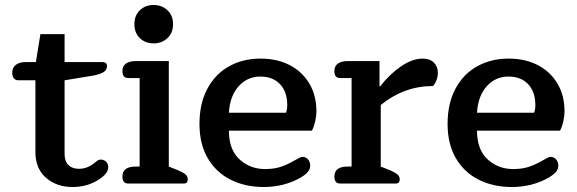

<svg xmlns="http://www.w3.org/2000/svg" viewBox="-20 -736 2315 770"><path d="M122 -126V-414H54Q42 -414 35.5 -422Q29 -430 29 -444Q29 -465 43.5 -476Q58 -487 82 -487H124L142 -599H239V-487H393Q400 -487 404.5 -483Q409 -479 409 -472Q409 -456 396.5 -447.5Q384 -439 355 -433L239 -414V-119Q239 -89 254.5 -74Q270 -59 297 -59Q329 -59 357 -81Q360 -83 367.5 -89.5Q375 -96 384 -96Q397 -96 405.5 -87.5Q414 -79 414 -65Q414 -40 375 -15Q329 14 271 14Q207 14 164.5 -23Q122 -60 122 -126Z M519 -639Q519 -674 541 -695Q563 -716 596 -716Q629 -716 651.5 -695Q674 -674 674 -639Q674 -604 651.5 -583Q629 -562 596 -562Q563 -562 541 -583Q519 -604 519 -639ZM471 -28Q471 -68 524 -68H540V-423H494Q471 -423 471 -451Q471 -471 485 -481Q499 -491 524 -491H657V-68L697 -52Q717 -43 725 -35.5Q733 -28 733 -17Q733 0 718 0H494Q471 0 471 -28Z M780 -239Q780 -321 811.5 -380Q843 -439 898.5 -470Q954 -501 1025 -501Q1091 -501 1141.5 -475Q1192 -449 1220.5 -401Q1249 -353 1249 -289Q1249 -271 1244 -249Q1239 -227 1231 -212H898Q898 -136 940.5 -97Q983 -58 1043 -58Q1078 -58 1104.5 -66.5Q1131 -75 1164 -94Q1168 -96 1177.5 -101.5Q1187 -107 1193 -107Q1206 -107 1215 -97Q1224 -87 1224 -72Q1224 -58 1215 -47Q1206 -36 1186 -24Q1120 14 1037 14Q964 14 905.5 -15Q847 -44 813.5 -101Q780 -158 780 -239ZM1127 -284Q1132 -297 1132 -314Q1132 -368 1103 -398.5Q1074 -429 1024 -429Q972 -429 937 -390Q902 -351 898 -284Z M1321 -28Q1321 -68 1374 -68H1390V-423H1344Q1321 -423 1321 -451Q1321 -471 1335 -481Q1349 -491 1374 -491H1502V-390H1505Q1541 -437 1587 -469Q1633 -501 1675 -501Q1704 -501 1720 -485Q1736 -469 1736 -444Q1736 -429 1730.5 -414.5Q1725 -400 1716 -391Q1601 -391 1507 -315V-68L1547 -52Q1567 -43 1575 -35.5Q1583 -28 1583 -17Q1583 0 1568 0H1344Q1321 0 1321 -28Z M1775 -239Q1775 -321 1806.5 -380Q1838 -439 1893.5 -470Q1949 -501 2020 -501Q2086 -501 2136.5 -475Q2187 -449 2215.5 -401Q2244 -353 2244 -289Q2244 -271 2239 -249Q2234 -227 2226 -212H1893Q1893 -136 1935.5 -97Q1978 -58 2038 -58Q2073 -58 2099.5 -66.5Q2126 -75 2159 -94Q2163 -96 2172.5 -101.5Q2182 -107 2188 -107Q2201 -107 2210 -97Q2219 -87 2219 -72Q2219 -58 2210 -47Q2201 -36 2181 -24Q2115 14 2032 14Q1959 14 1900.5 -15Q1842 -44 1808.5 -101Q1775 -158 1775 -239ZM2122 -284Q2127 -297 2127 -314Q2127 -368 2098 -398.5Q2069 -429 2019 -429Q1967 -429 1932 -390Q1897 -351 1893 -284Z"/></svg>

Font: Maitree Semibold
Style: Regular
Weight: 600
Designer: CadsonDemak Team
Foundry: CadsonDemak
Version: Version 1.000